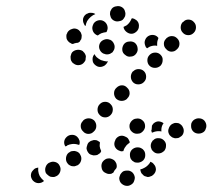

<svg xmlns="http://www.w3.org/2000/svg" viewBox="-20 -583 695 628"><path d="M414 17Q418 13 419 8Q421 3 421 -2Q420 -12 413 -19Q405 -26 395 -25H394Q389 -25 384 -23Q380 -21 377 -17Q373 -13 372 -8Q370 -4 370 1Q371 12 378 18Q386 25 396 25H397Q402 25 407 22Q411 20 414 17ZM81 -9Q81 -14 83 -19Q85 -23 89 -27Q92 -31 97 -33Q101 -34 105 -35Q105 -29 105 -24Q106 -15 110 -7Q115 1 122 7Q123 8 124 9Q116 16 106 16Q96 16 88 8Q85 5 83 0Q81 -4 81 -9ZM175 -41Q171 -50 161 -53Q151 -56 142 -51H141Q132 -46 129 -36Q126 -27 130 -17Q133 -13 137 -10Q140 -7 145 -5Q150 -4 155 -4Q160 -4 164 -7H165Q174 -12 177 -22Q180 -32 175 -41ZM483 -46Q481 -49 478 -51Q475 -53 472 -54Q470 -49 466 -45Q459 -37 450 -33Q445 -30 439 -29Q439 -25 441 -20Q442 -16 446 -13Q449 -9 453 -7Q458 -5 463 -4Q468 -4 472 -6Q477 -7 481 -11Q489 -18 490 -28Q490 -39 483 -46ZM313 -31V-32Q310 -42 314 -51Q319 -60 329 -64Q334 -65 339 -65Q344 -64 348 -62Q353 -60 356 -56Q359 -52 361 -47Q362 -43 362 -40Q362 -37 361 -34Q361 -33 360 -32Q354 -26 351 -19Q350 -17 348 -17Q346 -16 345 -15Q335 -12 326 -17Q316 -21 313 -31ZM243 -76Q241 -81 237 -84Q233 -87 229 -88Q224 -90 219 -89Q214 -89 210 -87L209 -86Q200 -82 197 -72Q194 -62 198 -53Q201 -48 204 -45Q208 -42 213 -40Q218 -39 223 -39Q228 -40 232 -42H233Q242 -47 245 -57Q248 -67 243 -76ZM455 -78Q455 -82 453 -87Q451 -91 447 -95Q443 -98 438 -100Q434 -101 429 -101H428Q418 -100 411 -93Q404 -85 405 -75Q405 -70 407 -65Q409 -61 413 -57Q417 -54 421 -52Q426 -51 431 -51H432Q442 -52 449 -59Q456 -67 455 -78ZM301 -78 300 -77Q295 -75 291 -75Q286 -74 281 -76Q276 -77 272 -80Q268 -84 266 -88Q264 -92 263 -97Q263 -102 265 -107Q266 -112 269 -116Q272 -119 277 -122Q282 -124 287 -125Q292 -125 297 -124Q299 -123 302 -121Q305 -120 307 -117Q306 -111 306 -105Q307 -97 311 -89Q310 -85 307 -82Q304 -80 301 -78ZM516 -124Q509 -131 499 -131Q488 -132 481 -124H480Q477 -120 475 -116Q473 -111 473 -106Q473 -101 475 -97Q476 -92 480 -89Q487 -81 497 -81Q508 -81 515 -88H516Q523 -96 523 -106Q524 -116 516 -124ZM357 -124V-125Q361 -134 371 -138Q381 -141 390 -136Q395 -134 398 -131Q401 -127 403 -122Q404 -121 404 -119Q404 -118 404 -116Q399 -113 394 -108Q387 -100 384 -91Q384 -90 384 -89Q380 -88 376 -88Q372 -89 368 -91Q359 -95 355 -105Q352 -115 357 -124ZM197 -134 198 -135Q205 -142 216 -142Q226 -142 233 -135Q238 -130 240 -123Q242 -115 239 -109Q237 -109 235 -110Q226 -113 216 -112Q207 -111 199 -107V-106Q196 -105 194 -104Q189 -111 190 -120Q191 -128 197 -134ZM578 -167Q576 -172 572 -175Q569 -178 564 -180Q559 -181 554 -181Q549 -181 545 -178H544Q535 -173 532 -163Q528 -154 533 -144Q535 -140 539 -137Q543 -133 548 -132Q552 -130 557 -131Q562 -131 567 -133V-134Q577 -138 580 -148Q583 -158 578 -167ZM407 -157Q410 -153 414 -150Q418 -147 423 -146Q428 -145 433 -146Q438 -146 442 -149Q451 -155 454 -165Q456 -175 451 -184Q448 -188 444 -191Q440 -194 435 -195Q430 -196 426 -195Q421 -195 416 -192Q407 -186 404 -176Q402 -166 407 -157ZM252 -153Q255 -149 260 -147Q264 -145 269 -145Q274 -145 279 -147Q283 -149 287 -153Q295 -160 295 -171Q295 -181 288 -189Q280 -196 270 -196Q260 -196 252 -189V-188Q244 -181 244 -171Q244 -160 252 -153ZM648 -153Q652 -157 653 -162Q655 -166 655 -171Q655 -181 648 -189Q641 -196 630 -196H629Q624 -196 620 -194Q615 -192 612 -189Q608 -185 606 -180Q605 -176 605 -171Q605 -160 612 -153Q619 -146 630 -146Q635 -146 640 -148Q645 -150 648 -153ZM477 -149Q476 -151 476 -152Q475 -154 475 -156Q475 -158 476 -159Q477 -166 477 -172Q478 -174 479 -175Q480 -176 481 -178Q488 -185 497 -186Q507 -186 515 -180Q512 -176 510 -171Q507 -162 508 -153Q504 -154 499 -154Q489 -154 480 -150Q479 -150 477 -149ZM306 -207Q313 -199 324 -199Q334 -199 341 -206L342 -207Q349 -214 349 -225Q349 -235 342 -242Q335 -250 324 -250Q314 -250 307 -243L306 -242Q299 -235 299 -224Q299 -214 306 -207ZM360 -260Q368 -253 378 -253Q388 -253 396 -260V-261Q404 -268 404 -278Q404 -289 396 -296Q389 -304 379 -304Q369 -304 361 -296Q353 -289 353 -278Q353 -268 360 -260ZM415 -314Q422 -307 432 -307Q443 -307 450 -314L451 -315Q458 -322 458 -332Q458 -343 451 -350Q444 -357 433 -357Q423 -357 416 -350H415Q408 -342 408 -332Q408 -322 415 -314ZM469 -368Q476 -361 487 -361Q497 -361 505 -368Q512 -376 512 -386Q513 -396 505 -404Q498 -411 488 -411Q477 -411 470 -404L469 -403Q462 -396 462 -386Q462 -375 469 -368ZM333 -383Q331 -382 329 -382Q320 -383 312 -386H311Q303 -390 296 -396Q292 -400 289 -406Q284 -400 283 -394Q282 -387 284 -380Q288 -371 298 -366Q307 -362 317 -366Q323 -368 327 -373Q331 -377 333 -383ZM220 -376H219Q216 -379 213 -384Q211 -388 211 -393Q210 -398 212 -403Q213 -408 216 -412Q223 -419 233 -420Q244 -421 252 -415V-414Q256 -411 258 -407Q261 -402 261 -397Q260 -394 260 -390Q260 -389 260 -389Q260 -386 258 -383Q257 -381 255 -379Q249 -371 238 -370Q228 -369 220 -376ZM430 -426Q429 -436 421 -443Q412 -449 402 -447H401Q391 -446 385 -438Q379 -429 380 -419Q381 -409 390 -403Q398 -396 408 -398H409Q419 -399 425 -407Q432 -416 430 -426ZM340 -407Q344 -409 348 -412Q351 -416 353 -420Q357 -430 353 -439Q349 -449 340 -453H339Q330 -457 320 -453Q310 -449 306 -440Q302 -430 306 -421Q310 -411 320 -407H321Q325 -405 330 -405Q335 -405 340 -407ZM524 -422Q527 -418 532 -416Q536 -414 541 -414Q546 -414 551 -416Q555 -418 559 -422Q567 -429 567 -440Q567 -450 560 -457Q556 -461 552 -463Q547 -465 542 -465Q537 -465 532 -463Q528 -461 524 -458V-457Q516 -450 516 -440Q516 -429 524 -422ZM469 -467Q477 -470 485 -468Q493 -466 498 -459Q498 -459 498 -458Q494 -449 494 -440Q494 -436 494 -433Q491 -434 488 -434Q478 -434 469 -430Q465 -428 461 -425Q459 -427 457 -429Q456 -432 455 -434Q451 -444 455 -453Q459 -463 469 -467ZM198 -456Q197 -461 197 -466Q197 -471 200 -475V-476Q205 -485 215 -488Q224 -492 234 -487Q238 -485 241 -481Q245 -477 246 -472Q248 -468 247 -463Q247 -458 245 -453H244Q243 -450 241 -447Q238 -445 235 -443Q234 -443 232 -443Q224 -442 218 -439Q216 -440 214 -440Q212 -441 211 -442Q206 -444 203 -448Q200 -451 198 -456ZM285 -503V-504Q290 -513 300 -516Q310 -519 319 -514Q328 -509 331 -499Q334 -489 329 -480V-479Q329 -479 328 -478Q328 -478 328 -478Q319 -477 311 -474Q305 -471 300 -467Q298 -468 297 -468Q296 -468 295 -469Q286 -474 283 -484Q280 -494 285 -503ZM578 -476Q585 -468 596 -468Q606 -468 613 -475L614 -476Q621 -483 621 -494Q621 -504 614 -511Q607 -519 596 -519Q586 -519 579 -511H578Q571 -504 571 -493Q571 -483 578 -476ZM430 -513Q427 -517 423 -519Q419 -522 414 -523Q413 -523 412 -523Q411 -523 411 -523Q409 -519 407 -515Q402 -506 394 -500Q389 -497 384 -495Q385 -487 391 -481Q397 -475 405 -473Q415 -471 423 -477Q432 -483 434 -493V-494Q435 -499 434 -504Q433 -509 430 -513ZM292 -537Q286 -541 279 -541Q271 -542 265 -538H264Q255 -533 252 -523Q250 -513 255 -504Q256 -502 257 -500Q258 -499 260 -498Q261 -506 265 -514Q270 -522 277 -528Q284 -534 292 -537ZM343 -550Q340 -546 340 -541Q339 -536 341 -531Q343 -521 352 -516Q361 -511 371 -514H372Q377 -515 381 -518Q385 -522 387 -526Q390 -530 390 -535Q391 -540 389 -545Q387 -555 378 -560Q369 -565 359 -562H358Q353 -561 349 -558Q345 -555 343 -550Z"/></svg>

Font: FRB American Cursive Guidelines Arrows Dotted Black
Style: Bold Italic
Weight: 900
Italic angle: -25°
Version: Version 2.0;Modular Font Editor K font №1